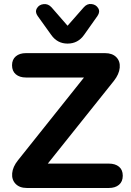

<svg xmlns="http://www.w3.org/2000/svg" viewBox="-20 -934 651 954"><path d="M69.3 -137.6 433 -593.6V-548.9H109Q77.5 -548.9 58.7 -564.7Q39.8 -580.6 39.8 -609.8Q39.8 -638.3 58.7 -654.2Q77.5 -670 109 -670H502Q538.3 -670 558.1 -649.7Q577.8 -629.5 574.9 -597.5Q572 -565.5 546.1 -532.4L182.4 -77.2V-121.1H521Q552.5 -121.1 571.2 -105.7Q590 -90.2 590 -61Q590 -31.7 571.2 -15.8Q552.5 0 521 0H113.4Q77.1 0 57.3 -20.7Q37.6 -41.3 40.5 -73.3Q43.4 -105.3 69.3 -137.6ZM234.1 -761.1 167 -854.7Q152.8 -874.5 163.3 -892.8Q173.8 -911 196.6 -913.5Q219.3 -916 236.2 -897.4L315.7 -806.1L396 -897.4Q412.8 -916.8 435.2 -913.9Q457.5 -911 468 -893.2Q478.6 -875.3 464.3 -854.7L398.1 -761.1Q367.6 -717.4 315.7 -717.4Q264.5 -717.4 234.1 -761.1Z"/></svg>

Font: SN Pro Thin
Style: Regular
Weight: 200
Designer: Tobias Whetton
Foundry: Supernotes
Version: Version 1.003;Glyphs 3.3 (3324)